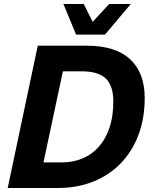

<svg xmlns="http://www.w3.org/2000/svg" viewBox="-20 -938 758 958"><path d="M18.4 0 168.4 -710H412.4Q556.4 -710 629.2 -642.4Q702 -574.8 702 -449.2Q702 -347.2 670.7 -264.5Q639.4 -181.8 581.9 -122.6Q524.4 -63.4 444.8 -31.7Q365.2 0 269 0ZM197 -127.8H290.4Q344 -127.8 390.5 -146.9Q437 -166 471.7 -204.3Q506.4 -242.6 525.9 -299.5Q545.4 -356.4 545.4 -431.4Q545.4 -510 507.9 -546.1Q470.4 -582.2 387.6 -582.2H293.8ZM359.6 -765.4 296.4 -918.2H398L452.6 -808.6H423.4L524.8 -918.2H632.8L504 -765.4Z"/></svg>

Font: Geist
Style: Italic
Weight: 400
Italic angle: -12°
Designer: Basement.studio, Andrés Briganti, Mateo Zaragoza
Foundry: Basement.studio, Vercel, Andrés Briganti, Guido Ferreyra, Mateo Zaragoza
Version: Version 1.500